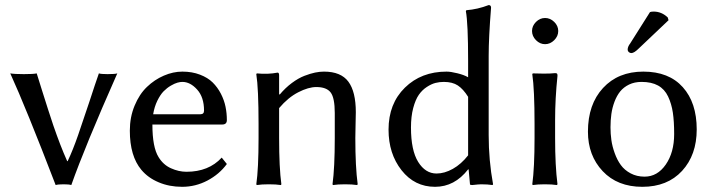

<svg xmlns="http://www.w3.org/2000/svg" viewBox="-20 -718 2772 748"><path d="M196.8 2.9Q81.1 -298.3 20 -432.1Q36.1 -429.2 73.2 -429.2Q109.9 -429.2 123 -432.1L143.6 -366.2L167 -292.5Q173.8 -270 187.7 -229.5Q201.7 -189 214.4 -156Q227.1 -123 241.7 -90.3H243.7Q264.2 -133.8 284.2 -191.4L328.1 -321.3Q351.6 -393.6 365.2 -432.1Q374 -429.2 398.9 -429.2Q428.2 -429.2 437 -432.1Q310.5 -146.5 257.8 2.9Q249 0 228 0Q206.5 0 196.8 2.9Z M576.7 -272.9H760.7Q774.9 -272.9 774.9 -287.1Q774.9 -339.4 748 -369.1Q721.2 -398.9 690.4 -398.9Q682.1 -398.9 671.4 -396Q660.6 -393.1 645.5 -384.3Q630.4 -375.5 617.4 -362.3Q604.5 -349.1 593 -325.7Q581.5 -302.2 576.7 -272.9ZM843.8 -104 863.8 -79.1Q834.5 -39.1 788.1 -14.6Q741.7 9.8 689.5 9.8Q639.2 9.8 598.1 -7.8Q557.1 -24.9 530.8 -56.2Q485.8 -109.9 485.8 -209Q485.8 -261.7 504.4 -306.4Q522.9 -351.1 552.5 -379.4Q582 -407.7 618.2 -423.3Q654.3 -439 690.4 -439Q728.5 -439 759 -427.2Q789.6 -415.5 808.6 -396.7Q827.6 -377.9 840.6 -352.8Q853.5 -327.6 858.6 -302.2Q863.8 -276.9 863.8 -250Q863.8 -232.9 845.7 -232.9H573.7Q573.7 -144.5 597.7 -106Q616.2 -75.7 646 -62.5Q676.3 -48.8 706.5 -48.8Q793 -48.8 843.8 -104Z M1364.3 -180.2Q1364.3 -67.9 1373.5 0L1371.1 2.9Q1352.5 0 1324.2 0Q1295.9 0 1277.3 2.9L1275.4 0Q1284.2 -64.5 1284.2 -180.2V-277.8Q1284.2 -336.9 1268.1 -357.9Q1252 -378.9 1212.4 -378.9Q1181.6 -378.9 1142.1 -358.6Q1102.5 -338.4 1067.4 -296.9V-180.2Q1067.4 -64.5 1076.2 0L1074.2 2.9Q1055.7 0 1027.3 0Q999 0 980.5 2.9L978.5 0Q987.3 -61 987.3 -180.2V-234.9Q987.3 -373.5 978.5 -429.2L980.5 -432.1Q1022.9 -427.7 1061.5 -435.1Q1067.4 -435.1 1067.4 -424.8V-352.1L1069.3 -349.1Q1091.8 -376 1117.2 -394.8Q1142.6 -413.6 1166 -422.6Q1189.5 -431.6 1207.5 -435.3Q1225.6 -439 1242.2 -439Q1308.1 -439 1337.2 -399.9Q1366.2 -360.8 1366.2 -280.8Q1366.2 -264.6 1365.2 -230.5Q1364.3 -196.3 1364.3 -180.2Z M1803.7 -112.8V-340.8Q1784.7 -371.1 1763.7 -385Q1742.7 -398.9 1709 -398.9Q1692.4 -398.9 1676.8 -395Q1661.1 -391.1 1643.1 -379.4Q1625 -367.7 1611.8 -348.9Q1598.6 -330.1 1589.8 -297.1Q1581.1 -264.2 1581.1 -221.2Q1581.1 -132.3 1609.1 -87.2Q1637.2 -42 1680.7 -42Q1711.9 -42 1744.4 -60.3Q1776.9 -78.6 1803.7 -112.8ZM1803.7 -58.1Q1751 9.8 1674.8 9.8Q1595.2 9.8 1544.4 -54.7Q1493.7 -119.1 1493.7 -212.9Q1493.7 -314 1557.4 -376.5Q1621.1 -439 1719.7 -439Q1735.8 -439 1761.7 -432.6Q1787.6 -426.3 1803.7 -417V-481.9Q1803.7 -627 1794.9 -674.8L1796.9 -678.2Q1840.8 -681.6 1883.8 -698.2Q1893.1 -698.2 1893.1 -688Q1883.8 -571.3 1883.8 -500V-191.9Q1883.8 -93.8 1900.9 0L1898.9 2.9Q1879.4 0 1854.5 0Q1846.2 0 1819.8 2.9Q1811 2.9 1811 0L1805.7 -58.1Z M2068.1 -561.5Q2052.7 -577.1 2052.7 -597.2Q2052.7 -617.2 2068.1 -632.6Q2083.5 -647.9 2103.5 -647.9Q2123.5 -647.9 2139.2 -632.6Q2154.8 -617.2 2154.8 -597.2Q2154.8 -577.1 2139.2 -561.5Q2123.5 -545.9 2103.5 -545.9Q2083.5 -545.9 2068.1 -561.5ZM2062.5 -234.9Q2062.5 -369.6 2053.7 -429.2L2055.7 -432.1Q2070.8 -431.2 2098.6 -431.2Q2126.5 -431.2 2142.6 -433.1Q2148.4 -433.1 2150.1 -431.2Q2151.9 -429.2 2151.9 -422.9Q2142.6 -333.5 2142.6 -251V-180.2Q2142.6 -71.8 2151.9 0L2149.4 2.9Q2130.9 0 2102.5 0Q2074.2 0 2055.7 2.9L2053.7 0Q2062.5 -64.9 2062.5 -180.2Z M2512.2 -670.9Q2518.1 -672.9 2526.4 -672.9Q2557.6 -672.9 2581.5 -649.9L2584.5 -639.2L2469.2 -529.8Q2450.7 -511.2 2439.5 -511.2Q2434.1 -511.2 2429.7 -515.1Q2425.3 -519 2425.3 -523.9Q2425.3 -525.9 2425.5 -527.8Q2425.8 -529.8 2426 -531Q2426.3 -532.2 2427 -534.2Q2427.7 -536.1 2428 -537.1Q2428.2 -538.1 2429.7 -540.5Q2431.2 -543 2431.6 -543.9L2434.6 -547.9Q2436.5 -550.8 2437 -551.8ZM2270.5 -205.1Q2270.5 -311.5 2329.3 -375.2Q2388.2 -439 2486.3 -439Q2585.9 -439 2640.1 -378.4Q2694.3 -317.9 2694.3 -213.9Q2694.3 -114.3 2637.2 -52.2Q2580.1 9.8 2482.4 9.8Q2385.3 9.8 2327.9 -51.3Q2270.5 -112.3 2270.5 -205.1ZM2479.5 -398.9Q2452.1 -398.9 2430.9 -388.7Q2409.7 -378.4 2396.2 -361.8Q2382.8 -345.2 2374 -321.8Q2365.2 -298.3 2361.8 -273.9Q2358.4 -249.5 2358.4 -222.2Q2358.4 -196.8 2361.8 -172.4Q2365.2 -147.9 2374.8 -121.3Q2384.3 -94.7 2398.7 -75Q2413.1 -55.2 2437 -42.5Q2460.9 -29.8 2491.2 -29.8Q2541 -29.8 2573.7 -76.9Q2606.4 -124 2606.4 -195.8Q2606.4 -245.1 2601.3 -279.3Q2596.2 -313.5 2582.8 -342Q2569.3 -370.6 2543.7 -384.8Q2518.1 -398.9 2479.5 -398.9Z"/></svg>

Font: Linux Biolinum G
Style: Regular
Weight: 400
Designer: Philipp H. Poll
Foundry: Philipp H. Poll
Version: Version 1.1.0 ; ttfautohint (v1.6)